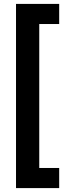

<svg xmlns="http://www.w3.org/2000/svg" viewBox="-20 -818 343 983"><path d="M283 42V145H62V-798H283V-695H181V42Z"/></svg>

Font: Kreadon
Style: Bold
Weight: 700
Designer: Reiya WATANABE
Foundry: StudioGnu
Version: Version 1.003; ttfautohint (v1.8.4.7-5d5b);gftools[0.9.32]